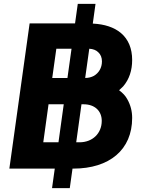

<svg xmlns="http://www.w3.org/2000/svg" viewBox="-20 -865 736 985"><path d="M356 0C542 0 658 -97 658 -260C658 -294 650 -326 633 -356C624 -373 610 -388 591 -402C598 -409 605 -415 612 -422C643 -458 658 -504 658 -557C658 -616 639 -663 600 -696C565 -725 517 -741 456 -744L470 -845H379L365 -745H132L28 0H261L247 100H338L352 0ZM269 -615H347L326 -465H248ZM438 -615C457 -614 473 -608 484 -597C497 -585 503 -569 503 -550C503 -517 487 -491 462 -476C449 -469 434 -465 417 -465ZM229 -330H307L280 -135H202ZM371 -135 398 -330H409C466 -330 502 -296 502 -245C502 -181 455 -135 388 -135Z"/></svg>

Font: Plus Jakarta Sans ExtraBold
Style: Italic
Weight: 800
Italic angle: -8°
Designer: Gumpita Rahayu
Foundry: Tokotype
Version: Version 2.071;gftools[0.9.30]